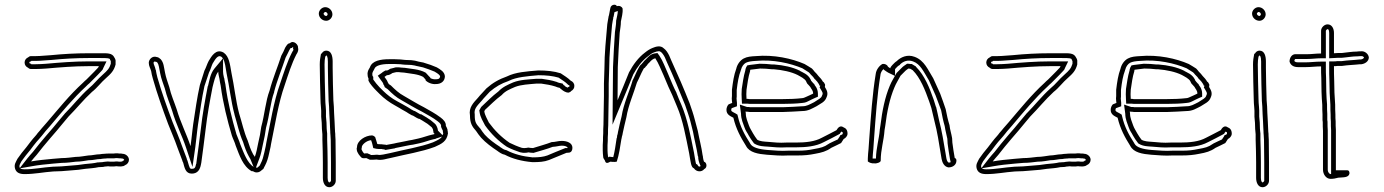

<svg xmlns="http://www.w3.org/2000/svg" viewBox="-20 -706 5794 804"><path d="M43 0C48 17 62 23 83 23C126 23 160 15 203 12C226 12 250 10 272 8L308 5C318 4 328 2 337 1C357 -1 375 -2 393 -6C399 -6 406 -7 412 -7C416 -8 420 -9 425 -9C430 -10 435 -10 440 -9H458L467 -10C474 -9 479 -9 485 -9C488 -9 490 -9 493 -10C497 -10 501 -12 505 -15C513 -18 520 -27 520 -37C520 -50 507 -62 493 -62C490 -63 488 -63 485 -63C481 -63 477 -63 472 -64C467 -64 461 -64 455 -63H438C431 -63 424 -63 417 -62C411 -62 404 -61 398 -60C382 -60 366 -55 350 -55C332 -53 317 -49 297 -49C278 -47 259 -44 238 -44L202 -41C169 -38 138 -35 110 -30C117 -39 125 -48 133 -57C143 -69 150 -79 160 -91C178 -113 198 -136 217 -158C232 -175 251 -200 267 -218C300 -251 330 -289 365 -321C387 -338 404 -362 424 -379C444 -397 457 -409 464 -436V-447C465 -453 463 -459 459 -465C450 -485 428 -483 400 -483H350C297 -483 244 -480 194 -475L166 -473C152 -472 142 -471 129 -471H110C105 -471 101 -469 98 -466C89 -462 83 -454 83 -444C83 -434 89 -426 98 -422C101 -419 105 -417 110 -417H129C146 -417 158 -418 174 -419C231 -424 291 -429 351 -429H394C393 -427 392 -424 391 -423C380 -411 370 -401 358 -389L342 -373C337 -369 332 -364 327 -359C271 -308 225 -250 176 -193L155 -169C149 -162 144 -155 138 -149C132 -140 123 -131 118 -125L106 -110C101 -104 96 -97 90 -89C77 -74 64 -57 53 -41C47 -28 38 -18 43 0ZM62 -1 114 -10C141 -15 171 -18 204 -21L239 -24C262 -24 280 -27 298 -29C320 -29 336 -33 351 -35C371 -35 386 -40 398 -40H400H401C407 -41 413 -42 417 -42H418H420C425 -43 431 -43 438 -43H457H458C461 -44 466 -44 470 -44C478 -43 481 -43 485 -43H487L490 -42H493C496 -42 500 -38 500 -37C500 -36 499 -34 498 -34L495 -33L493 -31C492 -31 492 -30 492 -30H490L487 -29H485C479 -29 476 -29 470 -30H467L457 -29H442C434 -30 428 -30 423 -29C415 -28 412 -28 409 -27C400 -27 397 -26 393 -26H391H389C373 -22 356 -21 335 -19C325 -18 314 -16 306 -15L270 -12C248 -10 225 -8 203 -8H202C157 -5 123 3 83 3C70 3 66 0 64 -2C63 -5 63 -3 62 -5C60 -13 62 -16 70 -31C81 -46 93 -62 105 -76H106V-77C112 -85 116 -91 121 -97L133 -112C136 -116 147 -127 154 -136C161 -144 165 -150 170 -156L191 -180C240 -238 286 -294 340 -344L341 -345C346 -350 350 -354 354 -357L355 -358L372 -375C384 -387 394 -397 405 -409C412 -416 412 -420 412 -420L426 -449H351C290 -449 229 -444 173 -439C157 -438 145 -437 129 -437H111L110 -439L106 -440C103 -441 103 -443 103 -444C103 -445 103 -447 106 -448L110 -449L111 -451H129C143 -451 153 -452 167 -453L196 -455C246 -460 298 -463 350 -463H400C433 -463 439 -462 441 -457V-455L442 -454L444 -450V-449V-439C438 -419 430 -411 411 -394C387 -373 372 -352 353 -337L352 -336C315 -303 285 -264 253 -232H252V-231C235 -212 216 -187 202 -171C183 -149 163 -126 145 -104C135 -92 127 -81 118 -70C109 -60 102 -52 94 -42Z M603 -443C603 -429 610 -420 613 -408C614 -399 617 -388 620 -377C638 -313 661 -249 684 -187C698 -151 711 -123 723 -88L732 -64C736 -53 740 -43 743 -35C744 -31 745 -28 747 -25C753 -3 757 21 783 21C807 21 817 5 821 -15C822 -18 822 -22 823 -25C829 -65 835 -118 841 -164C848 -226 859 -284 870 -341C876 -364 881 -390 894 -406C894 -397 896 -389 899 -376C900 -367 902 -357 904 -348C914 -273 932 -202 951 -138C956 -123 963 -111 967 -96C983 -55 997 -10 1034 11H1039C1044 14 1049 16 1054 16C1069 16 1073 8 1083 1C1085 -4 1088 -9 1090 -13C1098 -28 1103 -45 1107 -64L1113 -91L1115 -103C1132 -185 1146 -276 1172 -349C1187 -394 1201 -439 1221 -478C1225 -484 1229 -491 1229 -500C1229 -501 1229 -503 1228 -505C1231 -518 1209 -540 1194 -525C1184 -525 1178 -512 1174 -506C1170 -495 1164 -484 1158 -473C1143 -426 1122 -377 1109 -327C1092 -283 1088 -225 1074 -175C1071 -152 1067 -130 1061 -106C1057 -85 1053 -65 1047 -49C1045 -54 1041 -57 1039 -62C1030 -78 1023 -99 1017 -118C1001 -154 994 -191 981 -232C967 -285 961 -346 949 -402C943 -436 940 -470 916 -486C884 -504 865 -469 854 -451C847 -438 843 -423 836 -410C830 -390 824 -373 817 -350C805 -297 798 -244 789 -186L786 -162C783 -138 781 -115 778 -94C761 -145 736 -193 720 -248C710 -278 696 -309 689 -341C682 -363 675 -381 671 -402C666 -426 666 -443 653 -458C649 -461 643 -467 637 -467C618 -474 603 -457 603 -443ZM623 -443V-444C625 -448 627 -449 630 -448L633 -447H635C636 -446 637 -445 639 -444C645 -436 646 -423 651 -398C655 -376 664 -355 670 -336C678 -302 692 -270 701 -242C718 -183 743 -137 759 -88L786 -7L798 -91C801 -113 803 -136 806 -160L809 -183C818 -242 825 -295 836 -345C843 -367 849 -384 855 -402C863 -417 866 -432 871 -441C885 -465 894 -475 906 -469C910 -466 911 -465 914 -460C923 -445 924 -425 929 -398C941 -343 947 -282 962 -227V-226C974 -187 981 -149 998 -111C1004 -91 1012 -69 1021 -53C1026 -43 1028 -41 1028 -41L1042 -7C1016 -24 1002 -62 986 -102C981 -119 974 -132 970 -144C951 -209 934 -277 924 -351V-352C922 -361 920 -370 919 -378V-379L918 -380C915 -393 914 -400 914 -406V-462L878 -419C860 -397 857 -368 851 -346L850 -345C839 -288 828 -229 821 -166C815 -121 809 -67 803 -29C802 -24 802 -21 802 -21V-20L801 -19C798 -3 795 1 783 1C775 1 774 -2 766 -30L765 -33L764 -36C764 -36 763 -37 762 -40V-41V-42C759 -50 755 -60 751 -71L742 -95C729 -132 717 -159 703 -194C680 -255 657 -319 639 -382C636 -393 634 -404 633 -410V-412L632 -413C628 -431 623 -436 623 -443ZM1052 -5 1066 -42C1073 -60 1077 -82 1081 -102C1087 -127 1091 -149 1094 -171C1109 -225 1113 -280 1128 -320V-321V-322C1140 -369 1161 -419 1176 -465C1181 -475 1188 -488 1192 -497C1195 -501 1196 -503 1197 -505H1202L1206 -509L1208 -507L1207 -502L1209 -498C1208 -495 1207 -493 1204 -489V-488L1203 -487C1182 -446 1168 -400 1153 -356C1126 -281 1112 -189 1095 -107L1093 -95L1087 -68C1083 -50 1079 -35 1072 -22C1071 -19 1069 -16 1067 -12C1056 -3 1060 -4 1054 -4C1054 -4 1053 -4 1052 -5Z M1315 -649C1315 -633 1329 -619 1346 -619C1360 -619 1372 -632 1372 -646C1372 -662 1358 -676 1342 -676C1328 -676 1315 -663 1315 -649ZM1319 -436C1319 -388 1321 -340 1322 -292C1322 -280 1323 -268 1324 -257L1325 -242V-217C1327 -201 1328 -182 1328 -166C1329 -159 1329 -151 1330 -144V-121C1331 -89 1332 -57 1332 -26V39C1332 58 1340 78 1359 78C1373 78 1386 65 1386 51V-26C1386 -58 1385 -90 1385 -121L1384 -138C1384 -143 1384 -149 1383 -154C1383 -166 1381 -184 1381 -197C1380 -209 1380 -221 1379 -233C1379 -241 1378 -250 1378 -260C1377 -268 1377 -277 1376 -286C1375 -331 1373 -377 1373 -422V-448C1373 -470 1368 -494 1346 -494C1338 -494 1331 -489 1328 -483C1327 -482 1325 -481 1324 -480C1321 -466 1319 -451 1319 -436ZM1335 -649C1335 -651 1340 -656 1342 -656C1347 -656 1352 -651 1352 -646C1352 -643 1348 -639 1346 -639C1340 -639 1335 -645 1335 -649ZM1339 -436C1339 -447 1340 -460 1342 -469L1344 -471L1346 -474C1347 -474 1353 -472 1353 -448V-422C1353 -376 1355 -331 1356 -286V-285V-284C1357 -277 1357 -268 1358 -259C1358 -248 1359 -239 1359 -233V-232V-231C1360 -221 1360 -207 1361 -196C1361 -181 1363 -164 1363 -154V-152V-150C1363 -148 1364 -143 1364 -138V-137L1365 -120C1365 -88 1366 -58 1366 -26V51C1366 53 1361 58 1359 58C1358 58 1352 56 1352 39V-26C1352 -57 1351 -90 1350 -121V-145V-147C1349 -152 1349 -159 1348 -167C1348 -184 1347 -202 1345 -218V-243L1344 -259C1343 -271 1342 -280 1342 -292C1341 -341 1339 -388 1339 -436Z M1474 -80C1474 -67 1488 -51 1495 -45C1502 -42 1508 -44 1514 -44C1518 -42 1523 -40 1529 -37C1538 -37 1547 -37 1557 -38C1579 -33 1600 -42 1618 -45C1679 -60 1745 -70 1801 -91C1830 -104 1851 -114 1856 -148C1855 -151 1855 -154 1855 -156C1854 -158 1854 -160 1854 -163C1853 -168 1850 -173 1847 -179C1848 -194 1837 -205 1825 -214C1801 -232 1781 -242 1755 -257C1727 -271 1700 -288 1672 -304C1651 -315 1633 -332 1617 -348L1608 -354C1607 -357 1605 -359 1604 -361C1601 -370 1595 -377 1590 -384C1593 -386 1597 -389 1600 -391C1609 -391 1616 -395 1623 -400L1635 -403H1636C1637 -403 1638 -404 1640 -404H1650C1653 -404 1656 -403 1658 -403C1663 -403 1667 -402 1672 -402C1702 -397 1730 -396 1752 -384C1756 -380 1759 -376 1762 -373V-370C1769 -361 1789 -352 1806 -354C1827 -354 1843 -366 1843 -387C1841 -406 1824 -415 1809 -424C1793 -431 1774 -438 1756 -443C1753 -444 1751 -445 1748 -445L1733 -448C1724 -451 1713 -453 1703 -454C1696 -454 1687 -455 1677 -455L1667 -456L1658 -457C1650 -457 1641 -458 1633 -458H1610C1574 -458 1538 -452 1529 -424C1525 -417 1522 -413 1520 -405C1520 -403 1519 -401 1519 -398C1519 -390 1520 -383 1523 -378V-368C1528 -356 1546 -336 1555 -327L1570 -312C1588 -294 1611 -277 1633 -265L1654 -253C1666 -245 1680 -239 1691 -231L1705 -223L1709 -222L1724 -213L1732 -209L1737 -208C1746 -202 1755 -198 1763 -192C1771 -188 1780 -179 1788 -173C1791 -169 1794 -164 1794 -158C1795 -156 1795 -154 1795 -151C1797 -149 1798 -147 1800 -145C1797 -144 1796 -143 1793 -143C1770 -138 1754 -131 1732 -126L1705 -120C1697 -119 1688 -117 1679 -115C1663 -111 1645 -109 1630 -105L1597 -99L1595 -100C1592 -100 1588 -101 1584 -101C1580 -102 1576 -102 1572 -102C1569 -102 1565 -102 1560 -103C1558 -112 1553 -124 1551 -132C1548 -135 1544 -138 1538 -139C1510 -139 1475 -117 1475 -90C1474 -87 1473 -83 1474 -80ZM1494 -80V-84L1495 -87V-90C1495 -99 1513 -117 1534 -119C1537 -111 1539 -104 1540 -99L1543 -86L1556 -83C1563 -82 1569 -82 1572 -82H1579L1582 -81H1584C1584 -81 1588 -80 1590 -80L1594 -78L1634 -85L1635 -86C1648 -89 1667 -92 1684 -96C1692 -98 1701 -99 1707 -100H1708L1736 -106C1759 -111 1777 -119 1796 -123C1805 -124 1806 -126 1806 -126L1831 -134C1825 -125 1813 -119 1793 -110C1740 -90 1674 -80 1614 -65C1592 -61 1575 -55 1561 -58H1558H1555C1548 -57 1540 -57 1534 -57C1529 -60 1525 -61 1523 -62L1519 -64H1514C1509 -64 1506 -63 1505 -63C1499 -69 1494 -79 1494 -80ZM1539 -397C1539 -399 1539 -399 1540 -402C1541 -405 1542 -407 1546 -414L1547 -416L1548 -418C1552 -430 1573 -438 1610 -438H1633C1639 -438 1648 -437 1657 -437L1665 -436L1676 -435H1677C1685 -435 1694 -434 1702 -434C1712 -433 1720 -431 1727 -429H1728L1746 -425H1747C1748 -425 1749 -424 1750 -424H1751C1767 -419 1786 -412 1800 -406C1817 -396 1822 -391 1823 -386C1822 -379 1819 -374 1806 -374H1805H1804C1798 -373 1787 -376 1782 -379V-381L1776 -387C1775 -388 1771 -393 1766 -398L1764 -400L1762 -402C1734 -417 1703 -417 1675 -422H1674H1672C1671 -422 1665 -423 1659 -423C1658 -423 1655 -424 1650 -424H1640C1633 -424 1633 -423 1633 -423C1626 -421 1632 -422 1630 -422L1614 -418L1611 -416C1605 -412 1603 -411 1600 -411H1594L1589 -408C1585 -406 1581 -403 1579 -401L1562 -389L1574 -372C1580 -364 1584 -359 1585 -355V-353L1586 -352C1588 -349 1589 -347 1589 -347L1591 -341L1604 -332C1621 -315 1639 -298 1662 -286C1690 -270 1718 -253 1746 -239C1773 -223 1791 -215 1813 -198C1825 -189 1827 -183 1827 -180V-175L1829 -170C1831 -165 1833 -162 1834 -160C1834 -158 1835 -152 1835 -152C1835 -151 1836 -147 1836 -147C1835 -143 1834 -142 1833 -140L1814 -159C1813 -171 1807 -181 1804 -185L1802 -187L1800 -189C1794 -193 1785 -203 1774 -209C1763 -217 1755 -220 1748 -225L1745 -227L1739 -228L1734 -231L1717 -241L1713 -242L1702 -248C1689 -257 1675 -264 1665 -270L1643 -282C1622 -293 1601 -309 1584 -326L1569 -341C1562 -348 1548 -365 1543 -373V-384L1540 -388C1540 -388 1539 -392 1539 -397Z M1948 -223C1948 -190 1957 -176 1974 -157C1980 -148 1987 -138 1995 -129C2013 -109 2040 -89 2063 -74C2071 -68 2082 -60 2094 -58C2126 -41 2165 -31 2209 -27C2238 -27 2258 -28 2279 -36C2302 -45 2329 -57 2352 -66L2364 -67C2373 -69 2377 -77 2377 -87C2377 -108 2354 -116 2332 -116C2317 -116 2305 -111 2290 -111C2267 -102 2237 -94 2212 -86C2205 -86 2199 -87 2192 -88C2187 -87 2182 -86 2177 -86C2173 -86 2169 -86 2165 -87C2149 -92 2128 -101 2114 -108C2080 -131 2051 -160 2027 -193C2021 -207 2010 -223 2008 -240L2011 -246C2034 -267 2054 -288 2081 -308C2096 -325 2114 -332 2137 -342C2163 -352 2194 -353 2227 -356H2246C2267 -353 2286 -350 2305 -344C2312 -341 2318 -339 2324 -338C2326 -335 2329 -333 2332 -331C2337 -326 2350 -318 2360 -318C2365 -319 2369 -321 2372 -325C2380 -329 2386 -338 2385 -347C2385 -357 2378 -365 2370 -368C2358 -380 2343 -389 2328 -399C2300 -408 2269 -411 2234 -411C2185 -407 2139 -404 2103 -386C2069 -374 2043 -359 2017 -336C2006 -323 1992 -310 1981 -296C1963 -276 1942 -256 1948 -223ZM1968 -223V-225V-227C1964 -249 1976 -261 1996 -283L1997 -284C2006 -296 2020 -309 2031 -322C2056 -343 2078 -356 2110 -367L2111 -368H2112C2142 -383 2187 -387 2235 -391C2268 -391 2295 -388 2319 -381C2334 -371 2347 -363 2356 -354L2359 -351L2363 -349C2364 -349 2365 -347 2365 -347V-346V-345C2365 -344 2364 -343 2363 -343L2359 -341L2357 -339C2352 -341 2347 -344 2346 -345L2345 -347L2343 -348C2342 -349 2340 -350 2340 -350L2336 -356L2327 -358C2323 -359 2319 -359 2313 -362L2312 -363H2311C2290 -370 2270 -373 2249 -376H2247H2226H2225C2193 -373 2160 -373 2129 -361C2106 -351 2085 -342 2067 -323C2039 -302 2020 -281 1998 -261L1995 -258L1987 -244L1988 -238C1991 -214 2004 -196 2009 -185L2010 -183L2011 -181C2036 -146 2067 -115 2103 -91H2104L2105 -90C2120 -82 2141 -74 2159 -68H2160C2167 -66 2173 -66 2177 -66C2183 -66 2189 -67 2193 -68C2200 -67 2204 -66 2212 -66H2215L2218 -67C2241 -74 2271 -82 2294 -91C2312 -92 2322 -96 2332 -96C2353 -96 2357 -88 2357 -87V-86H2347L2345 -85C2321 -76 2294 -64 2272 -55C2255 -49 2237 -47 2210 -47C2168 -51 2132 -61 2103 -76L2101 -77L2097 -78C2091 -79 2083 -84 2075 -90H2074V-91C2052 -105 2026 -124 2010 -142C2003 -150 1997 -159 1991 -168L1990 -169L1989 -170C1973 -188 1968 -195 1968 -223Z M2504 -76C2504 -67 2505 -57 2506 -48C2506 -45 2508 -41 2513 -34C2516 -22 2522 -21 2536 -29C2542 -28 2548 -28 2554 -28C2560 -28 2563 -29 2563 -30C2572 -57 2577 -91 2582 -123C2583 -127 2584 -130 2584 -133C2586 -138 2587 -144 2588 -150C2592 -169 2597 -191 2603 -215C2611 -265 2634 -316 2647 -360C2657 -379 2664 -398 2673 -414C2675 -419 2677 -421 2681 -423C2683 -426 2685 -429 2688 -431C2691 -436 2695 -441 2700 -445C2706 -452 2714 -460 2724 -462C2738 -441 2747 -416 2759 -390L2764 -378C2774 -354 2784 -330 2795 -308C2802 -292 2808 -276 2815 -260C2840 -202 2852 -132 2866 -63L2869 -45C2872 -32 2873 -5 2886 -1C2896 14 2918 16 2929 2C2943 -4 2940 -26 2928 -29C2926 -34 2925 -39 2924 -45C2924 -49 2923 -53 2922 -57C2918 -88 2908 -125 2902 -158L2890 -203C2884 -227 2876 -250 2868 -273C2844 -334 2818 -394 2791 -453L2782 -474C2776 -486 2769 -497 2759 -504C2746 -517 2726 -511 2712 -505C2702 -501 2692 -495 2681 -486C2653 -465 2631 -435 2614 -403C2597 -360 2583 -327 2566 -286L2567 -425C2569 -475 2572 -525 2575 -569C2577 -586 2580 -599 2580 -616C2583 -634 2589 -650 2587 -671C2584 -678 2574 -684 2563 -680C2560 -690 2539 -688 2536 -673L2534 -663C2533 -656 2531 -649 2530 -642C2529 -639 2528 -637 2528 -634C2526 -625 2525 -615 2523 -605C2518 -546 2511 -483 2511 -418C2510 -398 2510 -377 2509 -356V-304C2509 -285 2508 -266 2508 -247C2508 -224 2507 -203 2507 -184C2506 -171 2506 -159 2506 -148C2505 -137 2505 -127 2505 -117L2504 -99ZM2524 -76V-98L2525 -116V-117C2525 -127 2525 -136 2526 -146V-147V-148C2526 -159 2526 -170 2527 -182V-183V-184C2527 -202 2528 -223 2528 -247C2528 -265 2529 -284 2529 -304V-356C2530 -379 2530 -398 2531 -417V-418C2531 -481 2538 -543 2543 -602C2545 -613 2546 -623 2548 -630V-632V-633C2548 -634 2549 -635 2549 -636L2550 -637V-639C2551 -643 2552 -649 2553 -655L2567 -660C2567 -647 2563 -636 2560 -619V-618V-616C2560 -602 2557 -589 2555 -571V-570C2552 -526 2549 -476 2547 -425L2545 -184L2584 -278C2601 -319 2615 -352 2632 -395C2649 -426 2668 -451 2693 -470C2704 -479 2711 -484 2720 -487C2735 -493 2743 -492 2745 -490L2746 -489L2748 -488C2753 -484 2759 -476 2764 -466L2773 -445C2800 -386 2825 -326 2849 -266C2857 -242 2865 -221 2871 -198L2882 -154C2888 -120 2898 -83 2902 -54V-53L2903 -52C2904 -48 2904 -46 2904 -45V-43V-42C2905 -36 2906 -29 2909 -22L2913 -12H2914L2913 -10C2911 -8 2906 -7 2903 -12L2899 -18L2895 -19C2893 -24 2891 -39 2889 -49L2886 -67C2872 -136 2859 -207 2833 -268C2826 -283 2820 -299 2813 -316V-317C2802 -338 2792 -362 2782 -386L2777 -398C2765 -424 2757 -449 2741 -473L2733 -484L2720 -482C2703 -479 2692 -465 2686 -459C2679 -453 2675 -448 2673 -445C2668 -440 2668 -439 2667 -438C2661 -434 2656 -426 2655 -423C2644 -404 2638 -386 2629 -369L2628 -368V-366C2616 -324 2591 -271 2583 -219C2577 -194 2572 -174 2568 -154C2567 -147 2566 -142 2565 -140L2564 -137V-133C2564 -132 2564 -131 2563 -128L2562 -127V-126C2558 -99 2554 -70 2548 -48C2545 -48 2541 -49 2539 -49L2532 -50L2528 -47L2526 -51C2525 -60 2524 -69 2524 -76Z M3022 -246C3022 -226 3038 -220 3051 -213C3062 -166 3082 -130 3104 -95C3118 -67 3155 -61 3192 -58C3220 -56 3250 -53 3281 -55H3320C3348 -55 3369 -57 3393 -62C3421 -67 3440 -72 3461 -87C3475 -94 3489 -100 3502 -107C3506 -113 3510 -119 3513 -124C3520 -127 3529 -136 3529 -146C3529 -162 3522 -169 3512 -173C3498 -183 3488 -170 3483 -161C3463 -151 3442 -139 3421 -129C3392 -113 3354 -109 3311 -109H3272C3244 -107 3220 -110 3196 -112C3180 -113 3162 -114 3151 -121C3145 -129 3138 -139 3133 -148C3127 -160 3121 -167 3116 -181C3111 -196 3103 -212 3103 -231L3102 -239C3105 -238 3109 -238 3112 -238C3117 -237 3121 -237 3124 -237H3258C3286 -238 3313 -239 3340 -241C3365 -241 3381 -252 3399 -261C3415 -272 3434 -278 3441 -298C3450 -317 3441 -330 3434 -342C3435 -345 3435 -348 3435 -352C3432 -359 3429 -363 3426 -364C3421 -373 3415 -380 3407 -388C3403 -394 3397 -400 3391 -406C3388 -410 3384 -415 3380 -419C3370 -425 3360 -432 3349 -438C3296 -461 3221 -478 3144 -471C3126 -470 3109 -469 3094 -461C3079 -453 3067 -436 3063 -418C3053 -391 3049 -363 3045 -330V-304C3044 -297 3044 -290 3045 -283C3045 -280 3046 -278 3046 -275L3031 -269C3026 -264 3022 -255 3022 -246ZM3042 -246C3042 -248 3043 -251 3044 -253L3066 -261V-275C3066 -280 3065 -283 3065 -283V-284V-286C3064 -291 3064 -296 3065 -301V-303V-329C3069 -363 3073 -387 3082 -411V-412L3083 -414C3086 -427 3094 -438 3103 -443C3113 -448 3126 -450 3145 -451C3218 -458 3290 -441 3340 -420C3349 -415 3358 -408 3367 -403C3370 -400 3373 -397 3375 -394L3376 -393L3377 -392C3383 -386 3388 -381 3390 -377L3391 -375L3393 -374C3400 -367 3405 -361 3409 -354L3412 -347H3415L3412 -340L3417 -332C3425 -318 3427 -316 3423 -307L3422 -306V-305C3419 -295 3409 -291 3389 -278C3369 -268 3358 -261 3340 -261H3339C3313 -259 3285 -258 3258 -257H3124C3121 -257 3119 -257 3116 -258H3114H3112H3108L3078 -268L3083 -230C3083 -206 3093 -187 3097 -174C3103 -156 3110 -150 3115 -139C3121 -128 3128 -118 3135 -109L3137 -106L3140 -104C3158 -93 3180 -93 3195 -92C3218 -90 3244 -87 3273 -89H3311C3355 -89 3397 -93 3430 -111C3453 -122 3473 -133 3492 -143L3497 -146L3500 -151C3501 -152 3502 -154 3503 -155L3505 -154C3509 -152 3509 -154 3509 -146C3509 -145 3506 -142 3505 -142L3499 -140L3496 -134L3488 -122C3476 -116 3465 -112 3452 -105L3451 -104L3449 -103C3431 -90 3417 -87 3389 -82C3366 -77 3347 -75 3320 -75H3280C3251 -73 3222 -76 3194 -78C3156 -81 3130 -89 3122 -104L3121 -105V-106C3099 -140 3080 -174 3070 -218L3068 -226L3060 -231C3043 -240 3042 -240 3042 -246ZM3086 -290 3087 -272H3109C3117 -271 3117 -271 3119 -271H3258C3285 -271 3316 -272 3340 -275C3355 -276 3361 -281 3364 -282C3375 -287 3385 -293 3393 -296L3405 -301V-314C3405 -336 3391 -350 3391 -350L3390 -354L3387 -356C3386 -357 3384 -360 3379 -365L3378 -367H3377L3376 -369V-370L3374 -374C3363 -396 3340 -403 3330 -409V-410H3329C3299 -425 3261 -433 3222 -436H3221H3213C3195 -438 3180 -439 3163 -439H3162H3160C3146 -437 3133 -436 3119 -434L3109 -432L3104 -423C3102 -418 3101 -414 3101 -411C3093 -385 3090 -357 3086 -333V-332C3085 -319 3085 -304 3086 -290ZM3106 -292C3105 -305 3105 -318 3106 -330C3110 -356 3113 -383 3121 -408C3121 -410 3121 -412 3122 -414C3135 -416 3148 -417 3163 -419C3179 -419 3194 -418 3212 -416H3220C3257 -413 3294 -405 3320 -392C3332 -385 3350 -377 3356 -365V-364C3359 -357 3362 -353 3365 -351C3368 -348 3370 -345 3373 -342C3377 -333 3385 -328 3385 -314C3376 -310 3367 -305 3357 -301C3352 -299 3345 -295 3339 -295C3313 -292 3285 -291 3258 -291H3119C3118 -291 3115 -291 3112 -292Z M3614 -30C3620 -25 3630 -21 3641 -22C3649 -20 3668 -26 3668 -33C3668 -80 3681 -116 3684 -161L3687 -179C3694 -238 3706 -294 3725 -339C3732 -357 3743 -373 3751 -389L3772 -410C3776 -413 3779 -416 3784 -419C3786 -419 3789 -418 3792 -418C3795 -416 3799 -414 3802 -412C3834 -380 3854 -329 3871 -281L3880 -254C3884 -236 3889 -217 3893 -199C3905 -154 3912 -107 3920 -58L3923 -40C3926 -24 3935 -7 3952 -5C3970 -5 3985 -16 3985 -33C3985 -38 3984 -42 3979 -44H3978C3974 -64 3971 -88 3968 -109L3967 -127C3964 -146 3958 -163 3956 -182C3950 -201 3944 -227 3940 -249C3936 -260 3933 -270 3929 -281L3917 -314C3907 -336 3898 -356 3888 -378C3866 -413 3851 -453 3810 -468C3779 -480 3751 -466 3735 -450C3732 -448 3729 -446 3726 -443L3717 -434C3715 -432 3708 -424 3708 -420C3704 -422 3701 -425 3698 -427C3696 -434 3686 -440 3675 -438C3662 -431 3649 -414 3647 -396C3633 -311 3627 -219 3620 -125L3617 -82C3616 -69 3614 -55 3614 -42ZM3634 -42C3634 -54 3636 -67 3637 -81L3640 -124C3647 -218 3653 -309 3667 -393V-394C3668 -402 3674 -412 3680 -417L3681 -414L3687 -410C3687 -410 3692 -406 3699 -402L3728 -388V-416C3729 -418 3731 -420 3731 -420L3740 -429C3741 -430 3743 -431 3746 -433L3748 -434L3749 -436C3762 -449 3781 -457 3803 -449C3834 -438 3847 -407 3870 -369C3880 -347 3889 -326 3898 -306L3910 -274C3914 -264 3917 -254 3921 -244C3925 -222 3930 -198 3936 -178C3939 -157 3944 -141 3947 -125L3948 -107V-106C3951 -85 3954 -61 3958 -40L3961 -27C3959 -26 3956 -25 3953 -25C3950 -26 3945 -31 3943 -43L3940 -61C3932 -110 3924 -158 3912 -204C3908 -224 3904 -240 3900 -258L3899 -259L3890 -288C3873 -337 3852 -390 3816 -426L3815 -428L3813 -429C3808 -432 3804 -434 3803 -435L3798 -438H3792C3790 -438 3789 -439 3784 -439H3778L3774 -436C3767 -432 3763 -428 3760 -426L3759 -425L3735 -401L3733 -398C3726 -384 3714 -367 3706 -347C3686 -300 3674 -241 3667 -182L3664 -163V-162C3661 -123 3649 -87 3648 -42H3645H3643H3639Z M4070 0C4075 17 4089 23 4110 23C4153 23 4187 15 4230 12C4253 12 4277 10 4299 8L4335 5C4345 4 4355 2 4364 1C4384 -1 4402 -2 4420 -6C4426 -6 4433 -7 4439 -7C4443 -8 4447 -9 4452 -9C4457 -10 4462 -10 4467 -9H4485L4494 -10C4501 -9 4506 -9 4512 -9C4515 -9 4517 -9 4520 -10C4524 -10 4528 -12 4532 -15C4540 -18 4547 -27 4547 -37C4547 -50 4534 -62 4520 -62C4517 -63 4515 -63 4512 -63C4508 -63 4504 -63 4499 -64C4494 -64 4488 -64 4482 -63H4465C4458 -63 4451 -63 4444 -62C4438 -62 4431 -61 4425 -60C4409 -60 4393 -55 4377 -55C4359 -53 4344 -49 4324 -49C4305 -47 4286 -44 4265 -44L4229 -41C4196 -38 4165 -35 4137 -30C4144 -39 4152 -48 4160 -57C4170 -69 4177 -79 4187 -91C4205 -113 4225 -136 4244 -158C4259 -175 4278 -200 4294 -218C4327 -251 4357 -289 4392 -321C4414 -338 4431 -362 4451 -379C4471 -397 4484 -409 4491 -436V-447C4492 -453 4490 -459 4486 -465C4477 -485 4455 -483 4427 -483H4377C4324 -483 4271 -480 4221 -475L4193 -473C4179 -472 4169 -471 4156 -471H4137C4132 -471 4128 -469 4125 -466C4116 -462 4110 -454 4110 -444C4110 -434 4116 -426 4125 -422C4128 -419 4132 -417 4137 -417H4156C4173 -417 4185 -418 4201 -419C4258 -424 4318 -429 4378 -429H4421C4420 -427 4419 -424 4418 -423C4407 -411 4397 -401 4385 -389L4369 -373C4364 -369 4359 -364 4354 -359C4298 -308 4252 -250 4203 -193L4182 -169C4176 -162 4171 -155 4165 -149C4159 -140 4150 -131 4145 -125L4133 -110C4128 -104 4123 -97 4117 -89C4104 -74 4091 -57 4080 -41C4074 -28 4065 -18 4070 0ZM4089 -1 4141 -10C4168 -15 4198 -18 4231 -21L4266 -24C4289 -24 4307 -27 4325 -29C4347 -29 4363 -33 4378 -35C4398 -35 4413 -40 4425 -40H4427H4428C4434 -41 4440 -42 4444 -42H4445H4447C4452 -43 4458 -43 4465 -43H4484H4485C4488 -44 4493 -44 4497 -44C4505 -43 4508 -43 4512 -43H4514L4517 -42H4520C4523 -42 4527 -38 4527 -37C4527 -36 4526 -34 4525 -34L4522 -33L4520 -31C4519 -31 4519 -30 4519 -30H4517L4514 -29H4512C4506 -29 4503 -29 4497 -30H4494L4484 -29H4469C4461 -30 4455 -30 4450 -29C4442 -28 4439 -28 4436 -27C4427 -27 4424 -26 4420 -26H4418H4416C4400 -22 4383 -21 4362 -19C4352 -18 4341 -16 4333 -15L4297 -12C4275 -10 4252 -8 4230 -8H4229C4184 -5 4150 3 4110 3C4097 3 4093 0 4091 -2C4090 -5 4090 -3 4089 -5C4087 -13 4089 -16 4097 -31C4108 -46 4120 -62 4132 -76H4133V-77C4139 -85 4143 -91 4148 -97L4160 -112C4163 -116 4174 -127 4181 -136C4188 -144 4192 -150 4197 -156L4218 -180C4267 -238 4313 -294 4367 -344L4368 -345C4373 -350 4377 -354 4381 -357L4382 -358L4399 -375C4411 -387 4421 -397 4432 -409C4439 -416 4439 -420 4439 -420L4453 -449H4378C4317 -449 4256 -444 4200 -439C4184 -438 4172 -437 4156 -437H4138L4137 -439L4133 -440C4130 -441 4130 -443 4130 -444C4130 -445 4130 -447 4133 -448L4137 -449L4138 -451H4156C4170 -451 4180 -452 4194 -453L4223 -455C4273 -460 4325 -463 4377 -463H4427C4460 -463 4466 -462 4468 -457V-455L4469 -454L4471 -450V-449V-439C4465 -419 4457 -411 4438 -394C4414 -373 4399 -352 4380 -337L4379 -336C4342 -303 4312 -264 4280 -232H4279V-231C4262 -212 4243 -187 4229 -171C4210 -149 4190 -126 4172 -104C4162 -92 4154 -81 4145 -70C4136 -60 4129 -52 4121 -42Z M4631 -246C4631 -226 4647 -220 4660 -213C4671 -166 4691 -130 4713 -95C4727 -67 4764 -61 4801 -58C4829 -56 4859 -53 4890 -55H4929C4957 -55 4978 -57 5002 -62C5030 -67 5049 -72 5070 -87C5084 -94 5098 -100 5111 -107C5115 -113 5119 -119 5122 -124C5129 -127 5138 -136 5138 -146C5138 -162 5131 -169 5121 -173C5107 -183 5097 -170 5092 -161C5072 -151 5051 -139 5030 -129C5001 -113 4963 -109 4920 -109H4881C4853 -107 4829 -110 4805 -112C4789 -113 4771 -114 4760 -121C4754 -129 4747 -139 4742 -148C4736 -160 4730 -167 4725 -181C4720 -196 4712 -212 4712 -231L4711 -239C4714 -238 4718 -238 4721 -238C4726 -237 4730 -237 4733 -237H4867C4895 -238 4922 -239 4949 -241C4974 -241 4990 -252 5008 -261C5024 -272 5043 -278 5050 -298C5059 -317 5050 -330 5043 -342C5044 -345 5044 -348 5044 -352C5041 -359 5038 -363 5035 -364C5030 -373 5024 -380 5016 -388C5012 -394 5006 -400 5000 -406C4997 -410 4993 -415 4989 -419C4979 -425 4969 -432 4958 -438C4905 -461 4830 -478 4753 -471C4735 -470 4718 -469 4703 -461C4688 -453 4676 -436 4672 -418C4662 -391 4658 -363 4654 -330V-304C4653 -297 4653 -290 4654 -283C4654 -280 4655 -278 4655 -275L4640 -269C4635 -264 4631 -255 4631 -246ZM4651 -246C4651 -248 4652 -251 4653 -253L4675 -261V-275C4675 -280 4674 -283 4674 -283V-284V-286C4673 -291 4673 -296 4674 -301V-303V-329C4678 -363 4682 -387 4691 -411V-412L4692 -414C4695 -427 4703 -438 4712 -443C4722 -448 4735 -450 4754 -451C4827 -458 4899 -441 4949 -420C4958 -415 4967 -408 4976 -403C4979 -400 4982 -397 4984 -394L4985 -393L4986 -392C4992 -386 4997 -381 4999 -377L5000 -375L5002 -374C5009 -367 5014 -361 5018 -354L5021 -347H5024L5021 -340L5026 -332C5034 -318 5036 -316 5032 -307L5031 -306V-305C5028 -295 5018 -291 4998 -278C4978 -268 4967 -261 4949 -261H4948C4922 -259 4894 -258 4867 -257H4733C4730 -257 4728 -257 4725 -258H4723H4721H4717L4687 -268L4692 -230C4692 -206 4702 -187 4706 -174C4712 -156 4719 -150 4724 -139C4730 -128 4737 -118 4744 -109L4746 -106L4749 -104C4767 -93 4789 -93 4804 -92C4827 -90 4853 -87 4882 -89H4920C4964 -89 5006 -93 5039 -111C5062 -122 5082 -133 5101 -143L5106 -146L5109 -151C5110 -152 5111 -154 5112 -155L5114 -154C5118 -152 5118 -154 5118 -146C5118 -145 5115 -142 5114 -142L5108 -140L5105 -134L5097 -122C5085 -116 5074 -112 5061 -105L5060 -104L5058 -103C5040 -90 5026 -87 4998 -82C4975 -77 4956 -75 4929 -75H4889C4860 -73 4831 -76 4803 -78C4765 -81 4739 -89 4731 -104L4730 -105V-106C4708 -140 4689 -174 4679 -218L4677 -226L4669 -231C4652 -240 4651 -240 4651 -246ZM4695 -290 4696 -272H4718C4726 -271 4726 -271 4728 -271H4867C4894 -271 4925 -272 4949 -275C4964 -276 4970 -281 4973 -282C4984 -287 4994 -293 5002 -296L5014 -301V-314C5014 -336 5000 -350 5000 -350L4999 -354L4996 -356C4995 -357 4993 -360 4988 -365L4987 -367H4986L4985 -369V-370L4983 -374C4972 -396 4949 -403 4939 -409V-410H4938C4908 -425 4870 -433 4831 -436H4830H4822C4804 -438 4789 -439 4772 -439H4771H4769C4755 -437 4742 -436 4728 -434L4718 -432L4713 -423C4711 -418 4710 -414 4710 -411C4702 -385 4699 -357 4695 -333V-332C4694 -319 4694 -304 4695 -290ZM4715 -292C4714 -305 4714 -318 4715 -330C4719 -356 4722 -383 4730 -408C4730 -410 4730 -412 4731 -414C4744 -416 4757 -417 4772 -419C4788 -419 4803 -418 4821 -416H4829C4866 -413 4903 -405 4929 -392C4941 -385 4959 -377 4965 -365V-364C4968 -357 4971 -353 4974 -351C4977 -348 4979 -345 4982 -342C4986 -333 4994 -328 4994 -314C4985 -310 4976 -305 4966 -301C4961 -299 4954 -295 4948 -295C4922 -292 4894 -291 4867 -291H4728C4727 -291 4724 -291 4721 -292Z M5223 -649C5223 -633 5237 -619 5254 -619C5268 -619 5280 -632 5280 -646C5280 -662 5266 -676 5250 -676C5236 -676 5223 -663 5223 -649ZM5227 -436C5227 -388 5229 -340 5230 -292C5230 -280 5231 -268 5232 -257L5233 -242V-217C5235 -201 5236 -182 5236 -166C5237 -159 5237 -151 5238 -144V-121C5239 -89 5240 -57 5240 -26V39C5240 58 5248 78 5267 78C5281 78 5294 65 5294 51V-26C5294 -58 5293 -90 5293 -121L5292 -138C5292 -143 5292 -149 5291 -154C5291 -166 5289 -184 5289 -197C5288 -209 5288 -221 5287 -233C5287 -241 5286 -250 5286 -260C5285 -268 5285 -277 5284 -286C5283 -331 5281 -377 5281 -422V-448C5281 -470 5276 -494 5254 -494C5246 -494 5239 -489 5236 -483C5235 -482 5233 -481 5232 -480C5229 -466 5227 -451 5227 -436ZM5243 -649C5243 -651 5248 -656 5250 -656C5255 -656 5260 -651 5260 -646C5260 -643 5256 -639 5254 -639C5248 -639 5243 -645 5243 -649ZM5247 -436C5247 -447 5248 -460 5250 -469L5252 -471L5254 -474C5255 -474 5261 -472 5261 -448V-422C5261 -376 5263 -331 5264 -286V-285V-284C5265 -277 5265 -268 5266 -259C5266 -248 5267 -239 5267 -233V-232V-231C5268 -221 5268 -207 5269 -196C5269 -181 5271 -164 5271 -154V-152V-150C5271 -148 5272 -143 5272 -138V-137L5273 -120C5273 -88 5274 -58 5274 -26V51C5274 53 5269 58 5267 58C5266 58 5260 56 5260 39V-26C5260 -57 5259 -90 5258 -121V-145V-147C5257 -152 5257 -159 5256 -167C5256 -184 5255 -202 5253 -218V-243L5252 -259C5251 -271 5250 -280 5250 -292C5249 -341 5247 -388 5247 -436Z M5380 -448C5384 -433 5397 -425 5415 -425H5449C5470 -425 5490 -428 5512 -428V-419C5512 -410 5512 -395 5513 -379C5513 -344 5514 -299 5517 -267C5517 -253 5517 -240 5518 -227V-203L5519 -195C5519 -182 5519 -170 5520 -158V4C5520 24 5533 43 5552 43C5563 43 5574 41 5584 38C5604 36 5628 39 5631 20C5631 12 5628 7 5622 7H5574V-162C5573 -173 5573 -185 5573 -198C5572 -206 5572 -216 5572 -227C5571 -241 5571 -254 5571 -268C5570 -280 5569 -298 5568 -318C5568 -334 5567 -351 5567 -367C5566 -388 5566 -408 5566 -419V-429C5571 -429 5576 -429 5582 -430H5600C5626 -434 5649 -434 5675 -437H5681C5696 -439 5712 -449 5712 -466C5710 -481 5694 -494 5677 -491C5671 -491 5666 -491 5661 -490C5643 -490 5626 -487 5607 -485C5605 -485 5602 -484 5598 -484H5582L5566 -483V-568C5566 -587 5557 -604 5539 -604C5526 -604 5512 -591 5512 -577V-482C5490 -482 5473 -479 5453 -479H5402C5388 -477 5380 -463 5380 -448ZM5400 -451C5401 -457 5404 -459 5404 -459H5453C5475 -459 5492 -462 5512 -462H5532V-577C5532 -579 5537 -584 5539 -584C5541 -584 5546 -583 5546 -568V-462L5583 -464H5598C5603 -464 5607 -465 5608 -465H5609C5629 -467 5645 -470 5661 -470H5663H5665C5667 -470 5671 -471 5677 -471H5679H5680C5684 -472 5690 -469 5692 -465C5691 -463 5687 -458 5679 -457H5674H5673C5649 -454 5625 -454 5598 -450H5580H5579C5575 -449 5571 -449 5566 -449H5546V-419C5546 -408 5546 -388 5547 -367C5547 -349 5548 -333 5548 -318V-317C5549 -297 5550 -279 5551 -267C5551 -253 5551 -239 5552 -226C5552 -215 5552 -206 5553 -197C5553 -183 5553 -171 5554 -161V23H5552C5548 23 5540 17 5540 4V-159V-160C5539 -171 5539 -182 5539 -195V-196L5538 -204V-228V-229C5537 -241 5537 -253 5537 -267V-268V-269C5534 -300 5533 -344 5533 -379V-380C5532 -395 5532 -410 5532 -419V-448H5512C5488 -448 5468 -445 5449 -445H5415C5404 -445 5401 -449 5400 -451Z"/></svg>

Font: Scribbler
Style: Clr
Weight: 400
Designer: Mew Too
Foundry: Cannot Into Space Fonts
Version: Version 1.001